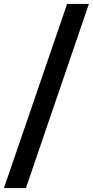

<svg xmlns="http://www.w3.org/2000/svg" viewBox="-45 -835 469 970"><path d="M294 -815H404L86 115H-25Z"/></svg>

Font: Montserrat arm2 Medium
Style: Regular
Weight: 500
Designer: Julieta Ulanovsky
Foundry: Julieta Ulanovsky
Version: Version 6.000